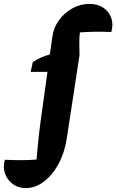

<svg xmlns="http://www.w3.org/2000/svg" viewBox="-150 -764 596 983"><path d="M-18 199Q-57 199 -85 178Q-113 157 -124.5 124Q-136 91 -125 54Q-84 56 -43.5 56Q-3 56 37 53Q42 0 45 -33.5Q48 -67 51.5 -93Q55 -119 59 -151L93 -396H7L18 -446Q62 -475 105 -485L118 -575Q124 -622 151.5 -660Q179 -698 220 -721Q261 -744 308 -744Q350 -744 379 -724.5Q408 -705 419.5 -672.5Q431 -640 420 -600Q337 -604 259 -598Q256 -574 256 -548Q256 -522 257 -481L192 -56Q181 17 150 74.5Q119 132 75 165.5Q31 199 -18 199Z"/></svg>

Font: Piazzolla ExtraBold
Style: Italic
Weight: 800
Italic angle: -11.3°
Designer: Juan Pablo del Peral
Foundry: Huerta Tipografica
Version: Version 1.330